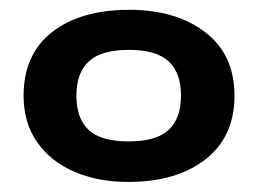

<svg xmlns="http://www.w3.org/2000/svg" viewBox="-20 -725 522 389"><path d="M455.1 -531.2Q455.1 -448.2 396.5 -402.3Q337.9 -356.4 239.7 -356.4Q178.2 -356.4 130.4 -377.2Q82.5 -397.9 55.2 -437Q27.8 -476.1 27.8 -531.2Q27.8 -614.7 85.4 -659.9Q143.1 -705.1 242.2 -705.1Q336.4 -705.1 395.8 -659.7Q455.1 -614.3 455.1 -531.2ZM134.8 -531.2Q134.8 -484.9 159.7 -461.7Q184.6 -438.5 241.2 -438.5Q296.4 -438.5 321.5 -461.7Q346.7 -484.9 346.7 -531.2Q346.7 -577.6 321.5 -600.8Q296.4 -624 241.2 -624Q185.5 -624 160.2 -600.8Q134.8 -577.6 134.8 -531.2Z"/></svg>

Font: Lunasima
Style: Bold
Weight: 700
Designer: The DocRepair Project, Monotype Design Team
Foundry: Google
Version: Version 2.009